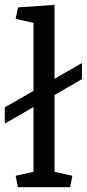

<svg xmlns="http://www.w3.org/2000/svg" viewBox="-20 -783 363 803"><path d="M0 -334 120.1 -402.8V-687.5L45.4 -704.1L55.2 -752L208 -762.7V-453.6L322.8 -519.5V-452.1L208 -385.7V-64.5L282.7 -47.9L272.9 0H55.2L45.4 -47.9L120.1 -64.5V-335.4L0 -266.1Z"/></svg>

Font: Noticia Text
Style: Regular
Weight: 400
Designer: JM Sole
Foundry: JM Sole
Version: Version 1.003